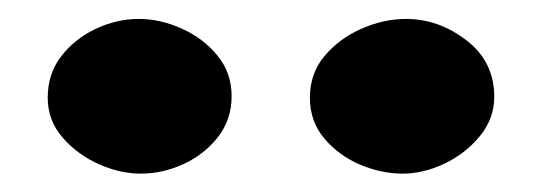

<svg xmlns="http://www.w3.org/2000/svg" viewBox="-20 -679 582 206"><path d="M31.2 -574.2Q31.2 -600.1 45.9 -618.9Q60.5 -637.7 83 -648.2Q105.5 -658.7 128.9 -658.7Q151.9 -658.7 174.8 -648.4Q197.8 -638.2 213.1 -619.6Q228.5 -601.1 228.5 -575.7Q228.5 -550.8 213.9 -532Q199.2 -513.2 176.8 -502.9Q154.3 -492.7 130.9 -492.7Q108.9 -492.7 85.9 -502.9Q63 -513.2 47.1 -531.5Q31.2 -549.8 31.2 -574.2ZM312.5 -574.2Q312.5 -600.6 328.6 -619.4Q344.7 -638.2 368.4 -648.4Q392.1 -658.7 415.5 -658.7Q450.7 -658.7 480.5 -635.7Q510.3 -612.8 510.3 -575.2Q510.3 -551.8 494.9 -533Q479.5 -514.2 456.8 -503.4Q434.1 -492.7 412.1 -492.7Q389.2 -492.7 366.2 -502.4Q343.3 -512.2 327.9 -530.5Q312.5 -548.8 312.5 -574.2Z"/></svg>

Font: Belanosima
Style: Bold
Weight: 700
Designer: The DocRepair Project, Santiago Orozco
Foundry: Google
Version: Version 2.000